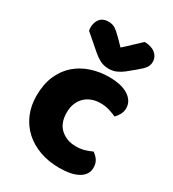

<svg xmlns="http://www.w3.org/2000/svg" viewBox="-183 -840 860 955"><g transform="rotate(30 247.0 -362.5)"><path d="M326 -367Q301 -367 278.5 -359Q256 -351 239.5 -335.5Q223 -320 213 -297Q203 -274 203 -243Q203 -181 238.5 -150Q274 -119 325 -119Q355 -119 377 -126Q399 -133 416 -141Q436 -127 446 -110.5Q456 -94 456 -71Q456 -30 417 -7.5Q378 15 309 15Q246 15 195 -3.5Q144 -22 107.5 -55.5Q71 -89 51 -136Q31 -183 31 -240Q31 -306 52.5 -355.5Q74 -405 111 -437Q148 -469 196.5 -485Q245 -501 299 -501Q371 -501 410 -475Q449 -449 449 -408Q449 -389 440 -372.5Q431 -356 419 -344Q402 -352 378 -359.5Q354 -367 326 -367ZM273 -656Q306 -685 325 -704Q344 -723 363 -740Q402 -740 425 -721.5Q448 -703 448 -674Q448 -654 437 -639Q426 -624 400 -603L355 -566Q337 -552 317.5 -543.5Q298 -535 276 -535Q262 -535 251 -537Q240 -539 228 -544.5Q216 -550 202 -560Q188 -570 170 -586L96 -650Q95 -655 94.5 -659Q94 -663 94 -668Q94 -699 110.5 -718.5Q127 -738 158 -738Q181 -738 197 -727.5Q213 -717 239 -691Z"/></g></svg>

Font: Baloo Paaji
Style: Regular
Weight: 400
Designer: Shuchita Grover and Ek Type
Foundry: Ek Type
Version: Version 1.007;PS 1.000;hotconv 1.0.88;makeotf.lib2.5.647800